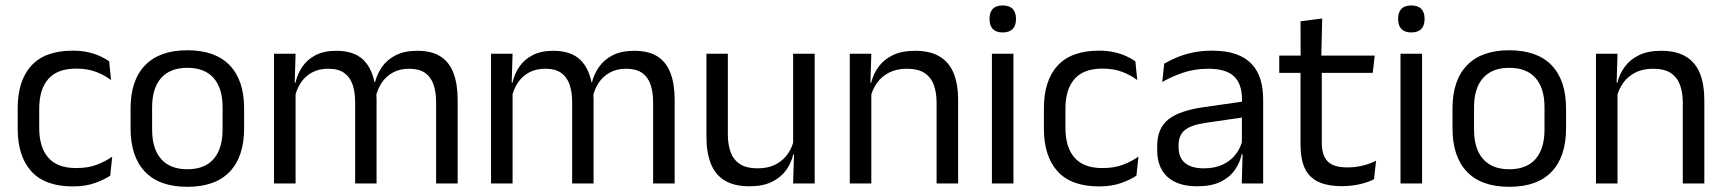

<svg xmlns="http://www.w3.org/2000/svg" viewBox="-20 -690 6488 722"><path d="M254 11Q149 11 97.8 -45.8Q46.5 -102.5 46.5 -206.5V-282.5Q46.5 -387 98 -443.2Q149.5 -499.5 254 -499.5Q285 -499.5 310.5 -493.8Q336 -488 356.2 -478.8Q376.5 -469.5 390.5 -459.5L397.5 -389Q374 -407 341.8 -419.5Q309.5 -432 266 -432Q196 -432 161.8 -393.2Q127.5 -354.5 127.5 -280.5V-208.5Q127.5 -136 161.8 -97Q196 -58 266 -58Q311 -58 343.8 -70.5Q376.5 -83 402 -101L394.5 -29.5Q372.5 -14.5 337 -1.8Q301.5 11 254 11Z M684.5 12.5Q579.5 12.5 525.2 -44.2Q471 -101 471 -207.5V-282Q471 -388 525.5 -444.5Q580 -501 684.5 -501Q789.5 -501 843.8 -444.5Q898 -388 898 -282V-207.5Q898 -101 843.8 -44.2Q789.5 12.5 684.5 12.5ZM684.5 -53.5Q749.5 -53.5 783.2 -92Q817 -130.5 817 -203V-286.5Q817 -358.5 783.2 -396.8Q749.5 -435 684.5 -435Q620 -435 586 -396.8Q552 -358.5 552 -286.5V-203Q552 -130.5 586 -92Q620 -53.5 684.5 -53.5Z M1620 0V-305.5Q1620 -344 1610.2 -372.2Q1600.5 -400.5 1578.2 -416Q1556 -431.5 1518.5 -431.5Q1483 -431.5 1457 -417Q1431 -402.5 1415 -378.2Q1399 -354 1392.5 -323L1380 -380.5H1390Q1398 -412 1417 -439Q1436 -466 1468.5 -482.5Q1501 -499 1549 -499Q1603.5 -499 1636.8 -477.5Q1670 -456 1685.5 -414.8Q1701 -373.5 1701 -314.5V0ZM1010.5 0V-488H1091.5L1088 -371L1091.5 -366V0ZM1315.5 0V-305.5Q1315.5 -344 1305.8 -372.2Q1296 -400.5 1274 -416Q1252 -431.5 1214.5 -431.5Q1178.5 -431.5 1152.5 -417Q1126.5 -402.5 1110.5 -377.8Q1094.5 -353 1088 -321.5L1073 -379H1091Q1098.5 -412 1117 -439.2Q1135.5 -466.5 1167.2 -482.8Q1199 -499 1244.5 -499Q1312 -499 1347.2 -464Q1382.5 -429 1391.5 -362Q1394 -352 1395 -340.2Q1396 -328.5 1396 -317V0Z M2436 0V-305.5Q2436 -344 2426.2 -372.2Q2416.5 -400.5 2394.2 -416Q2372 -431.5 2334.5 -431.5Q2299 -431.5 2273 -417Q2247 -402.5 2231 -378.2Q2215 -354 2208.5 -323L2196 -380.5H2206Q2214 -412 2233 -439Q2252 -466 2284.5 -482.5Q2317 -499 2365 -499Q2419.5 -499 2452.8 -477.5Q2486 -456 2501.5 -414.8Q2517 -373.5 2517 -314.5V0ZM1826.5 0V-488H1907.5L1904 -371L1907.5 -366V0ZM2131.5 0V-305.5Q2131.5 -344 2121.8 -372.2Q2112 -400.5 2090 -416Q2068 -431.5 2030.5 -431.5Q1994.5 -431.5 1968.5 -417Q1942.5 -402.5 1926.5 -377.8Q1910.5 -353 1904 -321.5L1889 -379H1907Q1914.5 -412 1933 -439.2Q1951.5 -466.5 1983.2 -482.8Q2015 -499 2060.5 -499Q2128 -499 2163.2 -464Q2198.5 -429 2207.5 -362Q2210 -352 2211 -340.2Q2212 -328.5 2212 -317V0Z M2717 -488V-184.5Q2717 -146 2727.8 -117.2Q2738.5 -88.5 2763 -72.8Q2787.5 -57 2829 -57Q2868 -57 2896 -71.2Q2924 -85.5 2941.8 -110.5Q2959.5 -135.5 2966 -167L2980.5 -109.5H2963Q2955.5 -76.5 2935.5 -49.2Q2915.5 -22 2881.8 -5.8Q2848 10.5 2798.5 10.5Q2741 10.5 2705.2 -11.2Q2669.5 -33 2653 -74.8Q2636.5 -116.5 2636.5 -175.5V-488ZM3043.5 -488V0H2962.5L2966 -117L2962.5 -122V-488Z M3502 0V-303.5Q3502 -343 3491.2 -371.5Q3480.5 -400 3456.2 -415.8Q3432 -431.5 3390 -431.5Q3351.5 -431.5 3323.2 -417Q3295 -402.5 3277.5 -377.8Q3260 -353 3253 -321.5L3238.5 -379H3256Q3264 -412 3284 -439.2Q3304 -466.5 3337.8 -482.8Q3371.5 -499 3420.5 -499Q3478.5 -499 3514.2 -477Q3550 -455 3566.5 -413.8Q3583 -372.5 3583 -312.5V0ZM3175.5 0V-488H3256.5L3253 -371L3256.5 -366.5V0Z M3710 0V-488H3791V0ZM3750.5 -568Q3725.5 -568 3713.2 -581.2Q3701 -594.5 3701 -617.5V-620Q3701 -643.5 3713.2 -656.5Q3725.5 -669.5 3750.5 -669.5Q3775.5 -669.5 3788 -656.5Q3800.5 -643.5 3800.5 -620V-617.5Q3800.5 -594 3788 -581Q3775.5 -568 3750.5 -568Z M4113 11Q4008 11 3956.8 -45.8Q3905.5 -102.5 3905.5 -206.5V-282.5Q3905.5 -387 3957 -443.2Q4008.5 -499.5 4113 -499.5Q4144 -499.5 4169.5 -493.8Q4195 -488 4215.2 -478.8Q4235.5 -469.5 4249.5 -459.5L4256.5 -389Q4233 -407 4200.8 -419.5Q4168.5 -432 4125 -432Q4055 -432 4020.8 -393.2Q3986.5 -354.5 3986.5 -280.5V-208.5Q3986.5 -136 4020.8 -97Q4055 -58 4125 -58Q4170 -58 4202.8 -70.5Q4235.5 -83 4261 -101L4253.5 -29.5Q4231.5 -14.5 4196 -1.8Q4160.5 11 4113 11Z M4649.5 0 4653 -118.5 4650 -131V-286.5L4650.5 -315Q4650.5 -374.5 4620.2 -403Q4590 -431.5 4524.5 -431.5Q4472 -431.5 4428.2 -416.5Q4384.5 -401.5 4350.5 -381.5L4358 -450.5Q4377 -462 4403.2 -473.2Q4429.5 -484.5 4463.2 -492Q4497 -499.5 4537.5 -499.5Q4590 -499.5 4626.8 -486.8Q4663.5 -474 4686.2 -450Q4709 -426 4719.5 -392Q4730 -358 4730 -316V0ZM4481.5 10.5Q4409 10.5 4370.2 -24.8Q4331.5 -60 4331.5 -125.5V-140Q4331.5 -207.5 4373.2 -240.8Q4415 -274 4506 -287L4660.5 -309L4665 -250L4516 -228.5Q4460 -220.5 4436 -201.2Q4412 -182 4412 -144.5V-136.5Q4412 -98 4435.8 -77.5Q4459.5 -57 4507 -57Q4549 -57 4579 -71.5Q4609 -86 4627.5 -110.5Q4646 -135 4652.5 -165L4665 -110H4649.5Q4642.5 -78 4623.2 -50.5Q4604 -23 4569.5 -6.2Q4535 10.5 4481.5 10.5Z M5027 10Q4970.5 10 4936 -7Q4901.5 -24 4886 -58.5Q4870.5 -93 4870.5 -144.5V-452.5H4950.5V-154Q4950.5 -106 4972.5 -83.2Q4994.5 -60.5 5046.5 -60.5Q5076 -60.5 5103.2 -67Q5130.5 -73.5 5154.5 -85.5L5147 -16Q5123.5 -4 5092 3Q5060.5 10 5027 10ZM4790.5 -416V-481H5149.5L5142 -416ZM4871 -473 4870.5 -610 4952 -620.5 4948.5 -473Z M5246.5 0V-488H5327.5V0ZM5287 -568Q5262 -568 5249.8 -581.2Q5237.5 -594.5 5237.5 -617.5V-620Q5237.5 -643.5 5249.8 -656.5Q5262 -669.5 5287 -669.5Q5312 -669.5 5324.5 -656.5Q5337 -643.5 5337 -620V-617.5Q5337 -594 5324.5 -581Q5312 -568 5287 -568Z M5655.5 12.5Q5550.5 12.5 5496.2 -44.2Q5442 -101 5442 -207.5V-282Q5442 -388 5496.5 -444.5Q5551 -501 5655.5 -501Q5760.5 -501 5814.8 -444.5Q5869 -388 5869 -282V-207.5Q5869 -101 5814.8 -44.2Q5760.5 12.5 5655.5 12.5ZM5655.5 -53.5Q5720.5 -53.5 5754.2 -92Q5788 -130.5 5788 -203V-286.5Q5788 -358.5 5754.2 -396.8Q5720.5 -435 5655.5 -435Q5591 -435 5557 -396.8Q5523 -358.5 5523 -286.5V-203Q5523 -130.5 5557 -92Q5591 -53.5 5655.5 -53.5Z M6308 0V-303.5Q6308 -343 6297.2 -371.5Q6286.5 -400 6262.2 -415.8Q6238 -431.5 6196 -431.5Q6157.5 -431.5 6129.2 -417Q6101 -402.5 6083.5 -377.8Q6066 -353 6059 -321.5L6044.5 -379H6062Q6070 -412 6090 -439.2Q6110 -466.5 6143.8 -482.8Q6177.5 -499 6226.5 -499Q6284.5 -499 6320.2 -477Q6356 -455 6372.5 -413.8Q6389 -372.5 6389 -312.5V0ZM5981.5 0V-488H6062.5L6059 -371L6062.5 -366.5V0Z"/></svg>

Font: Anek Telugu
Style: Regular
Weight: 400
Designer: Omkar Bhoir (Telugu), Yesha Goshar (Latin)
Foundry: Ek Type
Version: Version 1.003